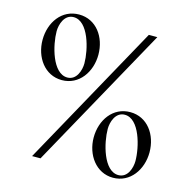

<svg xmlns="http://www.w3.org/2000/svg" viewBox="-107 -842 946 948"><g transform="rotate(15 366.0 -367.5)"><path d="M138.8 0H181.8L584.2 -727.3H540.8ZM40.1 -567.8C40.1 -479.8 94.8 -400.2 182.9 -400.2C271 -400.2 325.6 -479.8 325.6 -567.8C325.6 -657.7 271 -735.4 182.9 -735.4C94.8 -735.4 40.1 -657.7 40.1 -567.8ZM96.2 -627.1C96.2 -660.5 112.2 -715.9 160.2 -715.9C236.2 -715.9 269.9 -579.5 269.9 -508.9C269.9 -474.4 253.6 -419.7 206 -419.7C130 -419.7 96.2 -556.5 96.2 -627.1ZM408.7 -167.6C408.7 -79.5 464.8 0 551.5 0C639.6 0 694.2 -79.5 694.2 -167.6C694.2 -257.5 639.6 -335.2 551.5 -335.2C463.4 -335.2 408.7 -257.5 408.7 -167.6ZM464.8 -226.9C464.8 -260.3 480.8 -315.7 528.8 -315.7C604.4 -315.7 638.1 -179.3 638.1 -108.3C638.1 -74.2 622.2 -19.5 574.2 -19.5C498.2 -19.5 464.8 -155.9 464.8 -226.9Z"/></g></svg>

Font: Margiela Serif
Style: Regular
Weight: 400
Designer: Andreas Faust, Stefan Endress
Version: Version 1.002;FEAKit 1.0